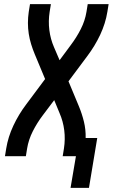

<svg xmlns="http://www.w3.org/2000/svg" viewBox="-20 -755 545 928"><path d="M321 153 347 0H283L289 -37Q296 -82 290.5 -125.5Q285 -169 268 -208L242 -271L187 -198Q159 -161 138.5 -120.5Q118 -80 111 -37L105 0H4L10 -37Q19 -93 44.5 -147.5Q70 -202 107 -251L198 -373L148 -493Q138 -517 130.5 -541.5Q123 -566 119 -591.5Q115 -617 115 -644Q115 -671 119 -698L125 -735H226L220 -698Q213 -653 218.5 -609.5Q224 -566 241 -527L268 -464L322 -537Q350 -574 370.5 -614.5Q391 -655 398 -698L404 -735H505L499 -698Q490 -642 464.5 -587.5Q439 -533 402 -484L311 -362L361 -242Q376 -206 385.5 -167.5Q395 -129 394 -88H450L410 153Z"/></svg>

Font: Iosevka Term Curly Semibold
Style: Italic
Weight: 600
Italic angle: -9°
Designer: Belleve Invis
Foundry: Belleve Invis
Version: Version 32.3.0